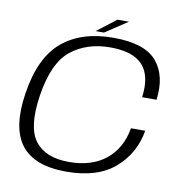

<svg xmlns="http://www.w3.org/2000/svg" viewBox="-85 -852 908 939"><g transform="rotate(10 369.0 -383.0)"><path d="M304 4.5Q145.5 4.5 80.5 -80Q15.5 -164.5 42.5 -338.5Q70 -520 165.5 -600.2Q261 -680.5 419.5 -680.5Q575.5 -680.5 635.2 -610Q695 -539.5 679 -418.5H607.5Q622 -525.5 574.2 -578.5Q526.5 -631.5 412.5 -631.5Q296.5 -631.5 217.8 -568.8Q139 -506 113.5 -338.5Q89.5 -179.5 141.2 -112Q193 -44.5 309 -44.5Q423 -44.5 493 -101.5Q563 -158.5 580 -259.5H651Q631.5 -144.5 545.5 -70Q459.5 4.5 304 4.5ZM327.5 -697.5 423 -771H480L369 -697.5Z"/></g></svg>

Font: Anybody ExtraExpanded Light
Style: Italic
Weight: 300
Width: 8
Italic angle: -10°
Designer: Tyler Finck
Foundry: Etcetera Type Company
Version: Version 1.010; ttfautohint (v1.8.3) -l 8 -r 50 -G 200 -x 14 